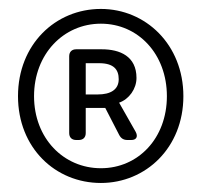

<svg xmlns="http://www.w3.org/2000/svg" viewBox="-20 -733 453 432"><path d="M20.5 -516.6C20.5 -400.4 104.5 -321.3 207 -321.3C307.6 -321.3 392.6 -400.4 392.6 -516.6C392.6 -632.8 307.6 -712.9 207 -712.9C104.5 -712.9 20.5 -632.8 20.5 -516.6ZM355.5 -516.6C355.5 -421.9 291 -354.5 207 -354.5C123 -354.5 56.6 -421.9 56.6 -516.6C56.6 -611.3 123 -679.7 207 -679.7C291 -679.7 355.5 -611.3 355.5 -516.6ZM135.7 -606.4V-433.6C135.7 -423.8 141.6 -418 151.4 -418H157.2C167 -418 172.9 -423.8 172.9 -433.6V-490.2H216.8L248 -429.7C252 -421.9 257.8 -418 266.6 -418H275.4C287.1 -418 291 -425.8 285.2 -436.5L248 -502C270.5 -509.8 287.1 -533.2 287.1 -557.6C287.1 -606.4 250 -622.1 209 -622.1H151.4C141.6 -622.1 135.7 -616.2 135.7 -606.4ZM200.2 -520.5H172.9V-590.8H203.1C236.3 -590.8 247.1 -576.2 247.1 -554.7C247.1 -531.2 228.5 -520.5 200.2 -520.5Z"/></svg>

Font: Ed Sans Neue Light
Style: Regular
Weight: 300
Designer: Stephen Hutchings
Version: Version 1.004;PS 001.004;hotconv 1.0.88;makeotf.lib2.5.64775